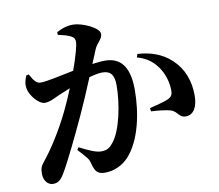

<svg xmlns="http://www.w3.org/2000/svg" viewBox="-87 -892 1174 1030"><g transform="rotate(-10 500.0 -376.5)"><path d="M681 -555C735 -541 771 -511 797 -470C824 -427 832 -380 832 -351C833 -324 824 -313 801 -303C779 -294 745 -286 703 -275L706 -257C741 -256 793 -250 815 -242C848 -229 850 -197 885 -198C929 -198 951 -241 951 -301C951 -379 926 -449 870 -501C820 -549 752 -570 687 -573ZM284 -748C312 -742 342 -735 358 -724C370 -718 374 -707 374 -694C374 -674 358 -616 332 -544C255 -529 184 -512 150 -512C124 -512 112 -534 94 -566L80 -563C72 -543 64 -521 69 -494C76 -453 122 -401 152 -401C179 -401 198 -412 231 -427L298 -455C282 -416 265 -376 246 -337C197 -237 143 -153 94 -92C75 -69 71 -57 71 -27C71 11 96 35 120 35C147 35 163 25 185 -13C221 -74 283 -203 329 -303C354 -357 385 -429 412 -495C440 -503 466 -508 484 -508C531 -508 548 -481 548 -427C548 -327 520 -185 472 -127C453 -102 437 -92 405 -92C378 -92 339 -109 289 -135L280 -122C328 -70 335 -61 340 -41C352 9 367 24 406 24C457 24 504 1 536 -34C610 -115 640 -259 640 -387C640 -520 588 -568 508 -568C489 -568 464 -565 440 -562L471 -637C485 -670 514 -685 514 -713C514 -748 421 -788 375 -788C333 -788 305 -774 284 -763Z"/></g></svg>

Font: Noto Serif KR
Style: Bold
Weight: 700
Designer: Ryoko NISHIZUKA 西塚涼子 (kana & ideographs); Frank Grießhammer (Latin, Greek & Cyrillic); Wenlong ZHANG 张文龙 (bopomofo); San
Foundry: Adobe
Version: Version 2.001;hotconv 1.1.0;makeotfexe 2.6.0